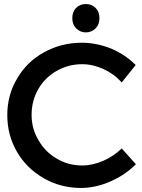

<svg xmlns="http://www.w3.org/2000/svg" viewBox="-20 -919 700 948"><path d="M491 -578C526 -562 556 -540 581 -512L650 -598C616 -632 576 -659 529 -679C482 -698 433 -708 384 -708C316 -708 254 -692 198 -661C141 -630 97 -587 65 -532C32 -477 16 -417 16 -351C16 -284 32 -224 64 -169C96 -114 140 -71 196 -39C251 -7 313 9 380 9C429 9 477 -2 525 -23C573 -44 615 -72 651 -108L581 -186C554 -160 524 -140 490 -125C455 -110 421 -102 386 -102C340 -102 298 -113 260 -136C222 -158 192 -188 170 -227C147 -265 136 -307 136 -352C136 -398 147 -440 169 -479C191 -517 221 -547 260 -569C298 -591 340 -602 386 -602C421 -602 456 -594 491 -578ZM452 -880C439 -893 423 -899 404 -899C385 -899 369 -893 356 -880C343 -867 337 -850 337 -829C337 -809 343 -792 356 -779C369 -766 385 -759 404 -759C423 -759 439 -766 452 -779C465 -792 471 -809 471 -829C471 -850 465 -867 452 -880Z"/></svg>

Font: Argentum Sans
Style: Regular
Weight: 400
Designer: Julieta Ulanovsky
Foundry: Julieta Ulanovsky
Version: Version 5.001;March 29, 2019;FontCreator 11.5.0.2425 64-bit